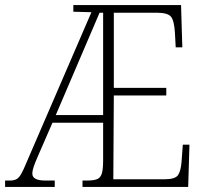

<svg xmlns="http://www.w3.org/2000/svg" viewBox="-22 -734 805 754"><path d="M-2 0V-25H17Q32 -25 42 -30Q52 -35 61 -50.5Q70 -66 83 -98L337 -686L266 -688V-714H689L694 -548H668L665 -605Q662 -654 649 -669Q636 -684 594 -684H425V-389H631V-359H425L423 -30H624Q665 -30 676.5 -45.5Q688 -61 691 -99L696 -166H722L717 0H302V-25H320Q346 -25 359.5 -30.5Q373 -36 378 -53Q383 -70 383 -105V-252H184L127 -121Q116 -96 110.5 -80Q105 -64 105 -52Q105 -25 156 -25H193V0ZM197 -282H383V-684H369Z"/></svg>

Font: Noto Serif Myanmar Condensed ExtraLight
Style: Regular
Weight: 200
Width: 3
Designer: Ben Mitchell and the Monotype Design Team
Foundry: Monotype Imaging Inc.
Version: Version 2.106; ttfautohint (v1.8.4.7-5d5b)